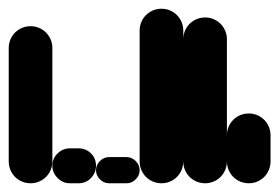

<svg xmlns="http://www.w3.org/2000/svg" viewBox="-20 -420 640 440"><path d="M0 -50.3H100V-310.3H0ZM50.3 -100Q36.3 -100 24.8 -93.3Q13.3 -86.7 6.7 -75.2Q0 -63.7 0 -50.3Q0 -36.3 6.7 -24.8Q13.3 -13.3 24.8 -6.7Q36.3 0 50.3 0Q63.7 0 75.2 -6.7Q86.7 -13.3 93.3 -24.8Q100 -36.3 100 -50.3Q100 -63.7 93.3 -75.2Q86.7 -86.7 75.2 -93.3Q63.7 -100 50.3 -100ZM50.3 -360Q36.3 -360 24.8 -353.3Q13.3 -346.7 6.7 -335.2Q0 -323.7 0 -310.3Q0 -296.3 6.7 -284.8Q13.3 -273.3 24.8 -266.7Q36.3 -260 50.3 -260Q63.7 -260 75.2 -266.7Q86.7 -273.3 93.3 -284.8Q100 -296.3 100 -310.3Q100 -323.7 93.3 -335.2Q86.7 -346.7 75.2 -353.3Q63.7 -360 50.3 -360Z M140 -80Q124 -80 112 -68.5Q100 -57 100 -40Q100 -24 112 -12Q124 0 140 0H160Q177 0 188.5 -12Q200 -24 200 -40Q200 -57 188.5 -68.5Q177 -80 160 -80Z M230 -60Q218 -60 209 -51Q200 -42 200 -30Q200 -18 209 -9Q218 0 230 0H270Q282 0 291 -9Q300 -18 300 -30Q300 -42 291 -51Q282 -60 270 -60Z M300 -50.3H400V-350.3H300ZM350.3 -100Q336.3 -100 324.8 -93.3Q313.3 -86.7 306.7 -75.2Q300 -63.7 300 -50.3Q300 -36.3 306.7 -24.8Q313.3 -13.3 324.8 -6.7Q336.3 0 350.3 0Q363.7 0 375.2 -6.7Q386.7 -13.3 393.3 -24.8Q400 -36.3 400 -50.3Q400 -63.7 393.3 -75.2Q386.7 -86.7 375.2 -93.3Q363.7 -100 350.3 -100ZM350.3 -400Q336.3 -400 324.8 -393.3Q313.3 -386.7 306.7 -375.2Q300 -363.7 300 -350.3Q300 -336.3 306.7 -324.8Q313.3 -313.3 324.8 -306.7Q336.3 -300 350.3 -300Q363.7 -300 375.2 -306.7Q386.7 -313.3 393.3 -324.8Q400 -336.3 400 -350.3Q400 -363.7 393.3 -375.2Q386.7 -386.7 375.2 -393.3Q363.7 -400 350.3 -400Z M400 -50.3H500V-330.3H400ZM450.3 -100Q436.3 -100 424.8 -93.3Q413.3 -86.7 406.7 -75.2Q400 -63.7 400 -50.3Q400 -36.3 406.7 -24.8Q413.3 -13.3 424.8 -6.7Q436.3 0 450.3 0Q463.7 0 475.2 -6.7Q486.7 -13.3 493.3 -24.8Q500 -36.3 500 -50.3Q500 -63.7 493.3 -75.2Q486.7 -86.7 475.2 -93.3Q463.7 -100 450.3 -100ZM450.3 -380Q436.3 -380 424.8 -373.3Q413.3 -366.7 406.7 -355.2Q400 -343.7 400 -330.3Q400 -316.3 406.7 -304.8Q413.3 -293.3 424.8 -286.7Q436.3 -280 450.3 -280Q463.7 -280 475.2 -286.7Q486.7 -293.3 493.3 -304.8Q500 -316.3 500 -330.3Q500 -343.7 493.3 -355.2Q486.7 -366.7 475.2 -373.3Q463.7 -380 450.3 -380Z M500 -50.3H600V-110.3H500ZM550.3 -100Q536.3 -100 524.8 -93.3Q513.3 -86.7 506.7 -75.2Q500 -63.7 500 -50.3Q500 -36.3 506.7 -24.8Q513.3 -13.3 524.8 -6.7Q536.3 0 550.3 0Q563.7 0 575.2 -6.7Q586.7 -13.3 593.3 -24.8Q600 -36.3 600 -50.3Q600 -63.7 593.3 -75.2Q586.7 -86.7 575.2 -93.3Q563.7 -100 550.3 -100ZM550.3 -160Q536.3 -160 524.8 -153.3Q513.3 -146.7 506.7 -135.2Q500 -123.7 500 -110.3Q500 -96.3 506.7 -84.8Q513.3 -73.3 524.8 -66.7Q536.3 -60 550.3 -60Q563.7 -60 575.2 -66.7Q586.7 -73.3 593.3 -84.8Q600 -96.3 600 -110.3Q600 -123.7 593.3 -135.2Q586.7 -146.7 575.2 -153.3Q563.7 -160 550.3 -160Z"/></svg>

Font: Wavefont Thin
Style: Regular
Weight: 100
Monospace: yes
Version: Version 3.005;gftools[0.9.33]